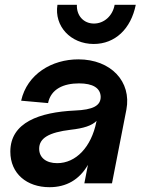

<svg xmlns="http://www.w3.org/2000/svg" viewBox="-20 -763 590 799"><path d="M186 16C256 16 310 -15 346 -77L331 0H446L506 -307C528 -423 442 -516 306 -516C196 -516 93 -455 68 -344L180 -334C192 -393 245 -416 309 -416C366 -416 398 -397 399 -360C399 -323 367 -306 291 -303C145 -296 23 -254 23 -132C23 -40 92 16 186 16ZM218 -84C172 -84 143 -107 143 -144C143 -188 183 -212 274 -223C328 -229 362 -240 382 -260L381 -256C360 -151 296 -84 218 -84ZM370 -580C459 -580 525 -643 545 -743H457C449 -697 413 -665 371 -665C328 -665 298 -698 300 -743H219C205 -654 274 -580 370 -580Z"/></svg>

Font: Uncut Sans Semibold Italic
Style: Regular
Weight: 600
Italic angle: -11°
Designer: Kasper Nordkvist
Foundry: UNCUT.wtf
Version: Version 1.304;Glyphs 3.2 (3246)